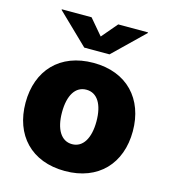

<svg xmlns="http://www.w3.org/2000/svg" viewBox="-115 -863 853 965"><g transform="rotate(15 311.5 -380.5)"><path d="M311.5 9.8C485.8 9.8 590.3 -103.5 590.3 -271.5C590.3 -439 485.8 -552.7 311.5 -552.7C136.2 -552.7 32.2 -439 32.2 -271.5C32.2 -103.5 136.2 9.8 311.5 9.8ZM311.5 -129.9C254.4 -129.9 221.7 -184.6 221.7 -272C221.7 -360.4 254.4 -413.1 311.5 -413.1C368.2 -413.1 400.9 -360.4 400.9 -272C400.9 -184.6 368.2 -129.9 311.5 -129.9ZM241.7 -771.5H86.9V-768.1L245.6 -614.7H377L535.2 -768.1V-771.5H380.4L311 -689.9Z"/></g></svg>

Font: Raveo ExtraBold
Style: Regular
Weight: 800
Designer: Jakub Foglar, Rasmus Andersson (Inter)
Foundry: Jakubfoglar.com
Version: Version 1.100;Glyphs 3.2.3 (3260)